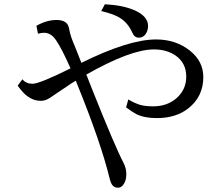

<svg xmlns="http://www.w3.org/2000/svg" viewBox="-20 -813 1040 901"><path d="M150.9 -691.9Q198.7 -719.2 245.1 -719.2Q286.1 -719.2 298.8 -695.3Q303.2 -687 305.7 -671.4Q310.1 -643.6 334 -588.9Q343.8 -565.9 358.9 -525.9L361.8 -518.1Q584 -627.9 712.4 -627.9Q804.2 -627.9 870.1 -576.2Q934.1 -525.9 934.1 -451.2Q934.1 -359.4 862.8 -303.7Q804.7 -258.8 716.3 -258.8Q656.7 -258.8 619.1 -277.8Q600.6 -287.6 571.8 -309.1L582 -346.2Q616.7 -326.2 641.6 -319.8Q665 -314 698.7 -314Q765.1 -314 809.1 -353Q854 -393.1 854 -453.6Q854 -516.6 804.7 -551.8Q762.7 -581.1 702.1 -581.1Q593.3 -581.1 384.8 -462.9L388.7 -454.1L411.6 -396Q518.1 -128.4 560.1 -47.9Q572.8 -22.9 572.8 3.9Q572.8 32.7 561 50.3Q549.8 67.9 534.2 67.9Q519 67.9 509.8 58.6Q501 50.3 494.6 24.9Q453.1 -145.5 339.8 -423.8L335.9 -434.1Q318.8 -425.3 293 -406.7Q281.7 -398.9 271 -392.1Q224.6 -360.4 212.9 -353Q192.4 -339.8 171.4 -339.8Q137.2 -339.8 107.9 -361.8Q86.9 -377.4 63 -411.1L85 -440.9Q102.5 -419.9 132.3 -419.9Q166 -419.9 311 -492.2Q271 -583 243.2 -624Q219.7 -659.2 187 -659.2Q173.3 -659.2 158.2 -654.8ZM472.2 -793Q557.6 -788.6 612.8 -764.2Q674.8 -736.3 674.8 -690.9Q674.8 -669.4 663.1 -652.8Q651.4 -636.2 631.8 -636.2Q610.8 -636.2 601.1 -659.2Q579.6 -709 536.1 -732.9Q509.3 -748 455.1 -761.2Z"/></svg>

Font: BIZ UDMincho
Style: Regular
Weight: 400
Monospace: yes
Designer: TypeBank Co., Ltd.
Foundry: Morisawa Inc.
Version: Version 1.06